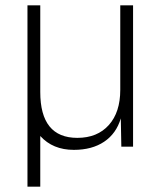

<svg xmlns="http://www.w3.org/2000/svg" viewBox="-20 -550 602 720"><path d="M83 150V-530H131V-205Q131 -33 270 -33Q345 -33 388 -81Q431 -129 431 -213V-530H479V0H435L433 -106Q416 -49 370.5 -18.5Q325 12 257 12Q178 12 131 -40V150Z"/></svg>

Font: Geist ExtLt
Style: Regular
Weight: 400
Designer: Basement.studio, Andrés Briganti, Mateo Zaragoza
Foundry: Basement.studio, Vercel, Andrés Briganti, Guido Ferreyra, Mateo Zaragoza
Version: Version 1.401